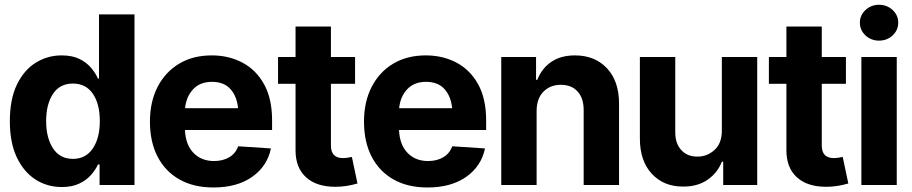

<svg xmlns="http://www.w3.org/2000/svg" viewBox="-20 -789 3890 819"><path d="M243.7 8.8Q181.2 8.8 131.1 -23.4Q81.1 -55.7 51.5 -118.2Q22 -180.7 22 -272Q22 -365.7 52.2 -428.2Q82.5 -490.7 132.8 -521.7Q183.1 -552.7 242.7 -552.7Q288.6 -552.7 319.3 -537.4Q350.1 -522 369.1 -499Q388.2 -476.1 397.9 -453.6H402.3V-727.5H553.7V0H404.8V-87.4H397.9Q387.7 -64.9 368.2 -42.7Q348.6 -20.5 318.1 -5.9Q287.6 8.8 243.7 8.8ZM291 -111.3Q345.7 -111.3 375.7 -155.5Q405.8 -199.7 405.8 -272.5Q405.8 -345.7 376 -389.2Q346.2 -432.6 291 -432.6Q234.9 -432.6 205.8 -388.2Q176.8 -343.8 176.8 -272.5Q176.8 -201.2 206.1 -156.2Q235.4 -111.3 291 -111.3Z M890.6 10.7Q806.2 10.7 745.6 -23.4Q685.1 -57.6 652.3 -120.6Q619.6 -183.6 619.6 -270.5Q619.6 -354.5 652.1 -418Q684.6 -481.4 743.7 -517.1Q802.7 -552.7 883.3 -552.7Q955.6 -552.7 1013.9 -522Q1072.3 -491.2 1106.4 -429.7Q1140.6 -368.2 1140.6 -275.4V-234.4H769Q771.5 -171.9 805.2 -137Q838.9 -102.1 892.6 -102.1Q930.7 -102.1 957.8 -118.2Q984.9 -134.3 996.1 -165L1135.7 -155.8Q1120.1 -80.1 1055.7 -34.7Q991.2 10.7 890.6 10.7ZM884.3 -439.9Q833.5 -439.9 804 -408.4Q774.4 -377 769.5 -327.6H995.6Q990.2 -379.4 962.4 -409.7Q934.6 -439.9 884.3 -439.9Z M1494.6 -545.9V-431.6H1391.6V-168Q1391.6 -114.7 1442.9 -114.7Q1451.7 -114.7 1462.4 -116.2Q1473.1 -117.7 1481 -119.6L1504.9 -6.3Q1456.1 7.8 1411.1 7.8Q1329.6 7.8 1285.2 -33Q1240.7 -73.7 1240.7 -147.9V-431.6H1166V-545.9H1240.7V-675.8H1391.6V-545.9Z M1803.7 10.7Q1719.2 10.7 1658.7 -23.4Q1598.1 -57.6 1565.4 -120.6Q1532.7 -183.6 1532.7 -270.5Q1532.7 -354.5 1565.2 -418Q1597.7 -481.4 1656.7 -517.1Q1715.8 -552.7 1796.4 -552.7Q1868.7 -552.7 1927 -522Q1985.4 -491.2 2019.5 -429.7Q2053.7 -368.2 2053.7 -275.4V-234.4H1682.1Q1684.6 -171.9 1718.3 -137Q1752 -102.1 1805.7 -102.1Q1843.8 -102.1 1870.8 -118.2Q1897.9 -134.3 1909.2 -165L2048.8 -155.8Q2033.2 -80.1 1968.8 -34.7Q1904.3 10.7 1803.7 10.7ZM1797.4 -439.9Q1746.6 -439.9 1717 -408.4Q1687.5 -377 1682.6 -327.6H1908.7Q1903.3 -379.4 1875.5 -409.7Q1847.7 -439.9 1797.4 -439.9Z M2269 -315.4V0H2118.2V-545.9H2266.6V-448.7H2272Q2290.5 -496.6 2331.1 -524.7Q2371.6 -552.7 2432.6 -552.7Q2517.6 -552.7 2569.1 -497.8Q2620.6 -442.9 2620.6 -347.2V0H2469.7V-320.3Q2469.7 -370.1 2443.8 -398.7Q2418 -427.2 2372.6 -427.2Q2326.7 -427.2 2297.9 -397.7Q2269 -368.2 2269 -315.4Z M3059.1 -231.9V-545.9H3210V0H3064.9V-99.1H3059.1Q3040.5 -51.3 2997.8 -22Q2955.1 7.3 2894 6.8Q2811.5 7.3 2760.5 -47.6Q2709.5 -102.5 2709.5 -198.2V-545.9H2860.4V-224.6Q2860.4 -176.8 2886.2 -148.7Q2912.1 -120.6 2955.1 -121.1Q2995.6 -120.6 3027.3 -148.9Q3059.1 -177.2 3059.1 -231.9Z M3588.4 -545.9V-431.6H3485.4V-168Q3485.4 -114.7 3536.6 -114.7Q3545.4 -114.7 3556.2 -116.2Q3566.9 -117.7 3574.7 -119.6L3598.6 -6.3Q3549.8 7.8 3504.9 7.8Q3423.3 7.8 3378.9 -33Q3334.5 -73.7 3334.5 -147.9V-431.6H3259.8V-545.9H3334.5V-675.8H3485.4V-545.9Z M3654.3 0V-545.9H3805.2V0ZM3729.5 -615.7Q3695.8 -615.7 3671.9 -637.9Q3647.9 -660.2 3647.9 -692.4Q3647.9 -724.1 3671.9 -746.3Q3695.8 -768.6 3729.5 -768.6Q3763.7 -768.6 3787.6 -746.3Q3811.5 -724.1 3811.5 -692.4Q3811.5 -660.2 3787.6 -637.9Q3763.7 -615.7 3729.5 -615.7Z"/></svg>

Font: Inter Tight
Style: Bold
Weight: 700
Designer: Rasmus Andersson
Foundry: rsms
Version: Version 3.004; ttfautohint (v1.8.4.7-5d5b)